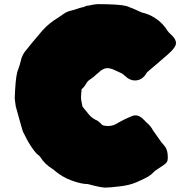

<svg xmlns="http://www.w3.org/2000/svg" viewBox="-20 -854 897 904"><path d="M393.6 12.7C373.5 12.7 348.1 7.3 317.9 -3.9C287.1 -14.6 258.3 -31.7 231.4 -55.7C203.6 -72.8 183.6 -91.8 170.4 -113.8C167 -118.7 162.6 -123 157.2 -126.5C147 -134.8 132.8 -153.3 114.7 -183.1C108.9 -193.4 103.5 -203.1 98.6 -213.4C93.8 -223.6 90.8 -229.5 89.4 -231C87.9 -232.4 76.2 -272.9 54.2 -353C51.3 -372.6 49.8 -384.8 49.3 -390.1C51.3 -449.7 55.2 -491.7 61.5 -515.6C69.8 -537.6 75.7 -555.7 78.6 -569.8C81.5 -584 87.4 -597.2 96.2 -609.4C115.2 -634.3 143.6 -668 180.2 -710.9C201.2 -734.4 225.6 -753.9 252.4 -770C261.7 -776.4 271 -782.7 280.3 -789.1C290.5 -796.4 301.3 -800.8 311.5 -803.2C319.8 -804.7 335.4 -809.6 358.4 -817.4C367.7 -818.8 376.5 -821.3 385.3 -825.7C387.7 -826.7 389.6 -827.1 392.1 -827.1C394.5 -827.1 400.4 -828.1 410.6 -830.6C420.9 -832.5 430.7 -834 440.9 -834.5C507.3 -834.5 551.8 -831.5 574.7 -825.7C596.2 -818.4 620.6 -808.1 648.4 -794.9C664.6 -791.5 680.2 -785.6 694.3 -778.3C724.6 -762.2 749 -740.2 767.1 -711.4C772 -704.1 777.8 -697.8 785.2 -691.4C800.8 -677.2 808.6 -664.1 808.6 -651.4C808.6 -638.2 796.9 -621.1 772.9 -600.1C749 -579.1 715.8 -550.3 672.4 -513.7C658.2 -487.8 639.2 -475.1 615.2 -475.1C599.1 -475.1 584 -481.9 569.8 -495.6C562.5 -502.9 554.7 -508.3 546.4 -511.7C540 -514.2 534.2 -517.1 528.3 -520C511.2 -528.8 497.1 -533.2 484.9 -533.2C471.7 -533.2 457 -525.4 441.9 -510.3C436 -505.9 431.6 -502 428.2 -498.5C422.4 -493.2 416 -487.8 409.2 -483.4C397.9 -476.6 389.6 -468.8 385.3 -459.5C380.4 -450.2 373.5 -441.9 364.3 -434.1C362.3 -416 361.3 -404.8 361.3 -400.4C361.3 -386.7 363.8 -370.6 368.7 -351.6C379.9 -337.4 390.1 -324.7 398.9 -314.5C406.2 -305.2 416.5 -297.4 429.7 -290C438 -287.6 448.7 -279.3 461.4 -265.6C467.8 -262.2 477.1 -260.7 488.3 -260.7C502.9 -260.7 516.6 -264.2 528.8 -271.5C552.2 -285.6 576.7 -297.4 602.1 -307.6C607.4 -310.1 612.8 -311 618.2 -311C631.3 -311 644.5 -303.7 657.7 -289.6C657.7 -289.6 669.4 -277.8 669.4 -277.8C683.1 -266.6 693.4 -253.9 700.7 -239.7C700.7 -239.7 739.3 -185.1 739.3 -185.1C745.1 -178.7 751 -171.9 756.3 -165C765.6 -152.8 770 -135.7 770 -114.3C770 -108.4 769.5 -103 768.6 -97.7C767.1 -92.3 764.2 -87.9 759.3 -84C754.4 -79.6 749 -75.7 743.7 -72.3C737.8 -68.8 732.4 -65.4 728 -62C725.1 -59.6 722.2 -57.6 718.8 -55.7C713.4 -52.2 708.5 -48.8 704.1 -44.4C695.3 -34.7 686 -27.3 676.8 -22C667.5 -16.6 650.9 -8.8 627.4 2C604 12.7 576.2 20 544.4 23.4C512.2 27.3 489.3 29.3 475.6 29.3C462.4 29.3 435.1 23.9 393.6 12.7Z"/></svg>

Font: Kaph
Style: Regular
Weight: 400
Designer: GGBotNet
Foundry: f0n7.com